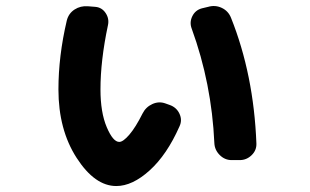

<svg xmlns="http://www.w3.org/2000/svg" viewBox="-20 -572 1040 644"><path d="M699 -92Q690 -292 623 -476Q615 -497 625 -517.5Q635 -538 657 -544L678 -549Q702 -556 724 -545.5Q746 -535 755 -512Q831 -322 840 -91Q841 -68 824 -51.5Q807 -35 784 -35H757Q734 -35 717 -52Q700 -69 699 -92ZM370 52Q298 52 237 -42.5Q176 -137 176 -272Q176 -384 204 -503Q210 -527 230 -540Q250 -553 275 -551L300 -549Q322 -547 334.5 -528Q347 -509 342 -487Q317 -369 317 -272Q317 -195 338 -145.5Q359 -96 380 -96Q393 -96 414 -120.5Q435 -145 458 -191Q469 -213 491 -223Q513 -233 535 -225L549 -220Q572 -212 582 -190.5Q592 -169 582 -148Q540 -53 482 -0.5Q424 52 370 52Z"/></svg>

Font: Rounded Mplus 1c ExtraBold
Style: Regular
Weight: 800
Version: Version 1.059.20150529